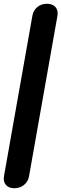

<svg xmlns="http://www.w3.org/2000/svg" viewBox="-38 -802 326 1019"><path d="M-18 146Q-18 138 -17 134L134 -719Q139 -747 160 -764.5Q181 -782 211 -782Q238 -782 253 -768Q268 -754 268 -731Q268 -723 267 -719L116 134Q111 162 89.5 179.5Q68 197 38 197Q12 197 -3 183Q-18 169 -18 146Z"/></svg>

Font: Kodchasan
Style: Bold Italic
Weight: 700
Italic angle: -10°
Version: Version 1.000; ttfautohint (v1.6)